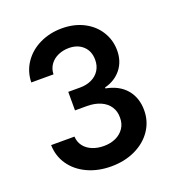

<svg xmlns="http://www.w3.org/2000/svg" viewBox="-131 -829 895 951"><g transform="rotate(-20 316.5 -353.5)"><path d="M50.8 -191.4H173.8Q175.3 -162.6 191.4 -141.4Q207.5 -120.1 234.9 -108.9Q262.2 -97.7 295.9 -97.7Q331.1 -97.7 358.9 -110.6Q386.7 -123.5 402.6 -147.5Q418.5 -171.4 418 -203.1Q418.5 -235.8 402.3 -260.5Q386.2 -285.2 355.7 -298.8Q325.2 -312.5 283.2 -312.5H220.7V-410.2H283.2Q317.4 -410.2 344 -422.9Q370.6 -435.5 385.5 -459Q400.4 -482.4 400.4 -513.7Q400.4 -559.6 371.8 -586.4Q343.3 -613.3 296.9 -613.3Q266.6 -613.3 240.5 -601.8Q214.4 -590.3 198.5 -568.4Q182.6 -546.4 181.6 -516.6H64.5Q65.9 -574.7 97.2 -620.4Q128.4 -666 181.2 -691.4Q233.9 -716.8 297.9 -716.8Q363.3 -716.8 413.6 -690.4Q463.9 -664.1 491.2 -619.1Q518.6 -574.2 518.6 -520.5Q518.6 -463.4 486.8 -423.1Q455.1 -382.8 399.4 -368.2V-363.3Q468.8 -350.1 505.9 -306.2Q543 -262.2 543 -196.3Q543 -137.7 511 -90.6Q479 -43.5 422.6 -16.8Q366.2 9.8 295.9 9.8Q226.6 9.8 171.1 -15.9Q115.7 -41.5 84 -87.2Q52.2 -132.8 50.8 -191.4Z"/></g></svg>

Font: Pretendard GOV SemiBold
Style: Regular
Weight: 600
Designer: Base glyphs from Inter by Rasmus Andersson; Hangeul glyphs from Noto Sans CJK(Source Han Sans) by Jang Soo-young and Kan
Foundry: Kil Hyung-jin
Version: Version 1.309